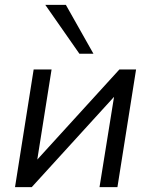

<svg xmlns="http://www.w3.org/2000/svg" viewBox="-20 -773 624 793"><path d="M42 0 119 -486H193L134 -114L473 -486H542L465 0H391L451 -373L111 0ZM308 -551 167 -753H252L366 -551Z"/></svg>

Font: Nunito Sans
Style: Italic
Weight: 400
Italic angle: -9°
Designer: Vernon Adams
Foundry: Vernon Adams
Version: Version 3.006; ttfautohint (v1.8.3)